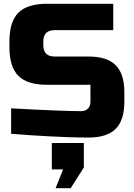

<svg xmlns="http://www.w3.org/2000/svg" viewBox="-20 -720 710 1019"><path d="M30 0ZM39 -145Q313 -130 410 -130Q433 -130 446.5 -143.5Q460 -157 460 -180V-270H230Q125 -270 77.5 -317.5Q30 -365 30 -470V-500Q30 -605 77.5 -652.5Q125 -700 230 -700H581V-560H270Q210 -560 210 -500V-480Q210 -420 270 -420H450Q548 -420 594 -374Q640 -328 640 -230V-180Q640 -82 594 -36Q548 10 450 10Q399 10 342 8L250 4Q148 -1 39 -10ZM255 39H425V169L355 279H275L315 179H255Z"/></svg>

Font: Russo One
Style: Regular
Weight: 400
Designer: Jovanny lemonad
Foundry: Jovanny Lemonad
Version: Version 1.001